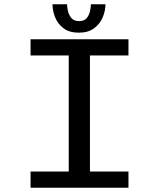

<svg xmlns="http://www.w3.org/2000/svg" viewBox="-20 -885 750 905"><path d="M585.5 -623.5H404V-76.5H585.5V0H124V-76.5H304V-623.5H124V-700H585.5ZM477 -865Q477 -834 464 -803Q451 -772 423.2 -751.5Q395.5 -731 351.5 -731Q307 -731 279.8 -751.5Q252.5 -772 240 -803Q227.5 -834 227.5 -865H296Q296 -854.5 299.8 -835.5Q303.5 -816.5 315.5 -801Q327.5 -785.5 352.5 -785.5Q378 -785.5 389.8 -800.8Q401.5 -816 405 -835.2Q408.5 -854.5 408.5 -865Z"/></svg>

Font: League Mono
Style: Regular
Weight: 400
Width: 6
Designer: Tyler Finck
Foundry: The League of Moveable Type / Tyler Finck
Version: Version 2.300;RELEASE